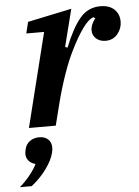

<svg xmlns="http://www.w3.org/2000/svg" viewBox="-97 -577 644 891"><g transform="rotate(-5 225.5 -132.0)"><path d="M134 -438H51L64 -491L269 -534L225 -360L236 -356Q271 -444 308.5 -489Q346 -534 404 -534Q446 -534 469 -512Q492 -490 492 -455Q492 -423 471 -397.5Q450 -372 415 -372Q389 -372 371.5 -387Q354 -402 354 -426Q354 -440 360.5 -455Q367 -470 376 -479L369 -486Q347 -481 319 -443Q291 -405 261 -344Q238 -299 215.5 -234.5Q193 -170 176 -103L150 0H25ZM-41 270Q-15 248 7.5 220Q30 192 41 169Q21 164 9.5 150.5Q-2 137 -2 119Q-2 112 1 98Q6 74 24.5 60.5Q43 47 69 47Q95 47 110 61.5Q125 76 125 99Q125 111 122 123Q113 159 83.5 199Q54 239 14 270H-41Z"/></g></svg>

Font: IBM Plex Serif SemiBold
Style: Italic
Weight: 600
Italic angle: -14°
Designer: Mike Abbink, Paul van der Laan, Pieter van Rosmalen
Foundry: Bold Monday
Version: Version 2.5